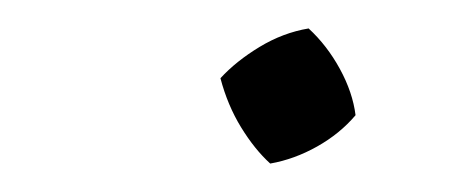

<svg xmlns="http://www.w3.org/2000/svg" viewBox="-20 -345 318 135"><path d="M170 -230Q159 -240 149.5 -255.5Q140 -271 135 -290Q146 -302 162.5 -312Q179 -322 197 -325Q210 -313 219 -296.5Q228 -280 230 -264Q219 -251 203 -242Q187 -233 170 -230Z"/></svg>

Font: Piazzolla 8pt ExtraLight
Style: Italic
Weight: 250
Italic angle: -11.3°
Designer: Juan Pablo del Peral
Foundry: Huerta Tipografica
Version: Version 2.001